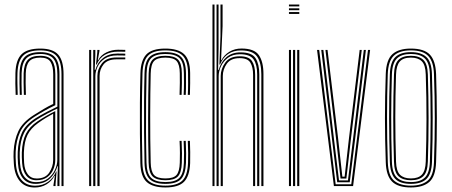

<svg xmlns="http://www.w3.org/2000/svg" viewBox="-20 -820 1992 846"><path d="M251 0V-492.5Q251 -549 229.2 -573.5Q207.5 -598 157.5 -598Q105.2 -598 82 -574.8Q58.8 -551.5 57 -498.5Q56.2 -476.8 56.8 -451.5Q57.2 -426.2 58 -402H49Q48 -427 47.6 -452Q47.2 -477 48 -498.8Q49.8 -556.2 75.2 -581.1Q100.8 -606 157.5 -606Q212.5 -606 236.2 -579.6Q260 -553.2 260 -492.5V0ZM233 0V-22.2L235 -87.8H233Q224.5 -56 199.8 -32.9Q175 -9.8 136.8 -9.8Q102 -9.8 81.9 -33.2Q61.8 -56.8 59.2 -100.2Q58.2 -116.8 57.9 -127.6Q57.5 -138.5 58.2 -150.8Q60.2 -198 76.1 -234.1Q92 -270.2 137 -299Q160 -313.5 186.9 -327.4Q213.8 -341.2 232.8 -350V-492.5Q232.8 -540.5 215.4 -561.4Q198 -582.2 157.5 -582.2Q115 -582.2 95.9 -562.6Q76.8 -543 75.2 -497.8Q74.5 -476 74.9 -450.8Q75.2 -425.5 76 -402H67.2Q66.2 -426.2 65.9 -451.8Q65.5 -477.2 66.2 -498Q67.8 -547.2 89 -568.8Q110.2 -590.2 157.5 -590.2Q202.8 -590.2 222.4 -567.5Q242 -544.8 242 -492.5V0ZM133 6.2Q90.8 6.2 67.4 -21.8Q44 -49.8 41 -99.2Q39.8 -115.5 39.6 -128.6Q39.5 -141.8 40 -151.8Q42.5 -202.5 60.8 -241.9Q79 -281.2 129.2 -313.2Q152.5 -328 172.9 -340Q193.2 -352 214.5 -362.2V-492.5Q214.5 -527.8 202.8 -547Q191 -566.2 157.5 -566.2Q123.2 -566.2 108.9 -549.6Q94.5 -533 93.5 -497Q92.8 -478 93 -455.1Q93.2 -432.2 94.2 -402H85.2Q84.2 -432.5 84 -455.4Q83.8 -478.2 84.2 -497.5Q85.8 -538 102.5 -556.1Q119.2 -574.2 157.5 -574.2Q195.5 -574.2 209.6 -553.5Q223.8 -532.8 223.8 -492.5V-356.5Q199.2 -345 176.1 -332Q153 -319 132.5 -305.8Q85.5 -275.8 68.4 -238.1Q51.2 -200.5 49 -151.2Q48.5 -137.8 48.8 -127.1Q49 -116.5 50 -99.8Q53 -52.5 74.9 -27.1Q96.8 -1.8 135 -1.8Q167.8 -1.8 191.8 -18.9Q215.8 -36 227.2 -64.2H229.2L224.8 -9.2V0H215.5V-4.5L221.8 -45H220Q207.2 -21.2 184.5 -7.5Q161.8 6.2 133 6.2ZM139.2 -17.5Q170.2 -17.5 191 -33.1Q211.8 -48.8 222.1 -71.6Q232.5 -94.5 232.5 -115.5V-341.8Q212 -332.2 187.1 -318.9Q162.2 -305.5 141 -292Q102.2 -266.8 85.6 -233.5Q69 -200.2 67 -149Q66.5 -136 67 -125.9Q67.5 -115.8 68.2 -101Q70.8 -59.5 89.5 -38.5Q108.2 -17.5 139.2 -17.5ZM140.5 -25.8Q112.2 -25.8 96.1 -45.9Q80 -66 77.5 -101.5Q75.5 -129 76.2 -148.8Q78.2 -198.5 93.9 -229.9Q109.5 -261.2 144.8 -285Q161.2 -296.2 182.4 -308.5Q203.5 -320.8 223.5 -330.5V-114.8Q223.5 -94.2 215 -73.6Q206.5 -53 188.2 -39.4Q170 -25.8 140.5 -25.8ZM141.5 -33.5Q180 -33.5 197.1 -59.6Q214.2 -85.8 214.2 -114.5V-319Q198.5 -310.5 181.9 -300.4Q165.2 -290.2 148.2 -278Q115.8 -254.8 101.4 -225.8Q87 -196.8 85.2 -148.5Q85 -137.8 85.2 -127.2Q85.5 -116.8 86.2 -102.5Q88.2 -71.2 102.4 -52.4Q116.5 -33.5 141.5 -33.5Z M403 -535.8 408.8 -590.8V-600H418.2V-595.5L411 -555H412.8Q424.5 -577.5 448.8 -589.1Q473 -600.8 500 -600.8Q512.8 -600.8 532 -600.2V-592Q514.8 -592.5 500.5 -592.5Q468 -592.5 443.2 -579Q418.5 -565.5 406 -535.8ZM390.8 0V-600H400V-577.8L397.2 -512.2H400.2Q410 -545.5 434.8 -564.8Q459.5 -584 497.2 -584Q506.2 -584 515.6 -583.9Q525 -583.8 532 -583.5V-575.2Q524.8 -575.5 515.1 -575.6Q505.5 -575.8 496.2 -575.8Q462.5 -575.8 441.4 -561.6Q420.2 -547.5 410.2 -526.4Q400.2 -505.2 400.2 -484.5V0ZM372.8 0V-600H381.8V0ZM409.2 0V-485.2Q409.2 -516.2 429.5 -541.5Q449.8 -566.8 493.5 -566.8H532V-558.5H493.5Q454.2 -558.5 436.5 -536.5Q418.8 -514.5 418.8 -485.5V0Z M708.8 6Q653.5 6 626.8 -17.8Q600 -41.5 598.5 -101.2Q597 -161.8 596.5 -229.8Q596 -297.8 596.5 -366.4Q597 -435 598.8 -497.5Q600.2 -554.2 624.9 -580.1Q649.5 -606 708.5 -606Q764.2 -606 790.6 -581.9Q817 -557.8 817.8 -498.8Q817.8 -479 817.9 -453.6Q818 -428.2 816.8 -402H807.5Q808.8 -426.2 808.8 -451.6Q808.8 -477 808.5 -498.5Q807.8 -552.2 784.6 -575.1Q761.5 -598 708.5 -598Q653.5 -598 631.4 -573.9Q609.2 -549.8 607.8 -497Q605.2 -402.8 605.2 -298.4Q605.2 -194 607.5 -101.8Q609 -46.8 633.1 -24.4Q657.2 -2 708.8 -2Q761 -2 783.8 -24.6Q806.5 -47.2 808.5 -101.5Q809.2 -122.5 809.1 -145.4Q809 -168.2 807.5 -199.2H816.8Q817.8 -173.8 818.1 -150.2Q818.5 -126.8 817.8 -101.2Q815.5 -44 790.9 -19Q766.2 6 708.8 6ZM708.8 -9.8Q660.8 -9.8 639.4 -30.9Q618 -52 616.8 -102Q615.2 -165.5 614.8 -234.9Q614.2 -304.2 614.8 -371.6Q615.2 -439 616.8 -496.5Q618 -550 640 -570.1Q662 -590.2 708.5 -590.2Q756.8 -590.2 777.8 -569.4Q798.8 -548.5 799.5 -498Q799.5 -479.5 799.6 -454.9Q799.8 -430.2 798.5 -402H789.2Q790.8 -431 790.6 -456.1Q790.5 -481.2 790.2 -498Q790 -545.2 771 -563.8Q752 -582.2 708.5 -582.2Q665.8 -582.2 646.4 -563.8Q627 -545.2 625.8 -496Q624.5 -444.5 623.8 -378Q623 -311.5 623.4 -240.2Q623.8 -169 625.5 -103.8Q626.5 -55.8 645.6 -36.8Q664.8 -17.8 708.8 -17.8Q752.5 -17.8 770.6 -36.5Q788.8 -55.2 790.2 -102Q791 -122 790.9 -145.2Q790.8 -168.5 789.2 -199.2H798.5Q800 -166 800.1 -143.8Q800.2 -121.5 799.5 -102Q797.2 -51.5 777.2 -30.6Q757.2 -9.8 708.8 -9.8ZM708.8 -25.8Q669.5 -25.8 652.6 -42.6Q635.8 -59.5 634.8 -104Q632.5 -194.2 632.6 -298.4Q632.8 -402.5 635 -495.8Q636 -540.2 652.5 -557.2Q669 -574.2 708.5 -574.2Q748 -574.2 764.5 -557.4Q781 -540.5 781.2 -497.5Q781.5 -477 781.5 -453.9Q781.5 -430.8 780.2 -402H771.2Q772.5 -431.8 772.4 -455Q772.2 -478.2 772.2 -497.2Q771.8 -535.5 758.2 -550.9Q744.8 -566.2 708.5 -566.2Q673 -566.2 658.9 -551Q644.8 -535.8 644 -495.5Q642 -411.2 641.8 -309.5Q641.5 -207.8 644 -103.8Q644.8 -64.8 658.6 -49.2Q672.5 -33.8 708.8 -33.8Q744.5 -33.8 757.8 -49.1Q771 -64.5 772.2 -103.2Q772.8 -124.2 772.8 -146.4Q772.8 -168.5 771.2 -199.2H780.2Q781.8 -168 781.9 -144.9Q782 -121.8 781.2 -102.8Q779.8 -59.5 763.9 -42.6Q748 -25.8 708.8 -25.8Z M1131.5 0V-492.8Q1131.5 -543.5 1112.9 -570.6Q1094.2 -597.8 1042 -597.8Q975.5 -597.8 949.5 -535.8H946.8L951.5 -660.8V-800H960.8V-705L954 -555H955.8Q968 -578.5 991.4 -592.4Q1014.8 -606.2 1044 -606.2Q1100.5 -606.2 1120.6 -577.1Q1140.8 -548 1140.8 -494V0ZM916.2 0V-800H925.2V0ZM934.2 0V-800H943V-605.2L941 -512.2H943.8Q953 -547.2 978 -568.4Q1003 -589.5 1040.2 -589.2Q1090 -589.2 1106.2 -563.2Q1122.5 -537.2 1122.5 -492.5V0H1113.2V-491.8Q1113.2 -534.8 1097.6 -557.9Q1082 -581 1037.8 -581Q1005.5 -581 984.6 -565.5Q963.8 -550 953.6 -527.6Q943.5 -505.2 943.5 -484.5V0ZM952.5 0V-485.2Q952.5 -516 972.4 -544Q992.2 -572 1036.5 -572Q1076.2 -572 1090.2 -551Q1104.2 -530 1104.2 -490.5V0H1095.2V-490Q1095.2 -524.2 1083.2 -544Q1071.2 -563.8 1035.5 -563.8Q996.8 -563.8 979.2 -538.9Q961.8 -514 961.8 -485.5V0Z M1253.2 -791.8V-800H1298.8V-791.8ZM1253.2 -775V-783.2H1298.8V-775ZM1253.2 -758.5V-766.8H1298.8V-758.5ZM1289.5 0V-600H1298.8V0ZM1253.2 0V-600H1262.2V0ZM1271.2 0V-600H1280.5V0Z M1451.2 0 1377 -600H1386.5L1459 -8.2H1527.8L1601.5 -600H1610.8L1535.8 0ZM1465.8 -16.8 1442.8 -206.5 1395.5 -600H1404.8L1451.5 -208.5L1473.8 -25H1513.2L1535.8 -209.8L1583 -600H1592.2L1544.8 -207.5L1521 -16.8ZM1480.5 -33.2 1460.5 -210.5 1414 -600H1423.2L1469.5 -212.8L1488.5 -41.5H1498.5L1518 -214L1564.8 -600H1574L1526.8 -212L1506.2 -33.2Z M1790.5 6Q1733.2 6 1707.4 -20.1Q1681.5 -46.2 1679.8 -105.5Q1676.2 -205.5 1676.2 -299.4Q1676.2 -393.2 1679.8 -494.8Q1682 -557.2 1709.5 -581.6Q1737 -606 1790.5 -606Q1848.5 -606 1873.9 -579.5Q1899.2 -553 1901.5 -493.8Q1904.8 -394.2 1904.9 -300Q1905 -205.8 1901.5 -104.8Q1899.2 -42.8 1871.8 -18.4Q1844.2 6 1790.5 6ZM1790.5 -2Q1838 -2 1864.1 -23.8Q1890.2 -45.5 1892.2 -104.8Q1895.8 -206 1895.8 -298.8Q1895.8 -391.5 1892.2 -493.2Q1890.5 -547.5 1867.5 -572.8Q1844.5 -598 1790.5 -598Q1739.5 -598 1715 -574.2Q1690.5 -550.5 1688.5 -492.2Q1685.5 -402 1685.4 -306.2Q1685.2 -210.5 1688.8 -105Q1690.8 -46.5 1716.4 -24.2Q1742 -2 1790.5 -2ZM1790.5 -9.8Q1742.5 -9.8 1721 -32.5Q1699.5 -55.2 1697.8 -107.5Q1694.8 -197 1694.5 -295Q1694.2 -393 1697.8 -492.5Q1699.5 -546.5 1722 -568.4Q1744.5 -590.2 1790.5 -590.2Q1835.2 -590.2 1858.4 -569.1Q1881.5 -548 1883.2 -494.2Q1886.2 -397.2 1886.5 -302.5Q1886.8 -207.8 1883.5 -107Q1881.5 -53.5 1859.1 -31.6Q1836.8 -9.8 1790.5 -9.8ZM1790.5 -17.8Q1832 -17.8 1852.2 -37.8Q1872.5 -57.8 1874.2 -107.2Q1877.2 -195.2 1877.4 -292.2Q1877.5 -389.2 1874.2 -492Q1872.8 -542.2 1852.2 -562.2Q1831.8 -582.2 1790.5 -582.2Q1749 -582.2 1728.8 -562.1Q1708.5 -542 1706.8 -492.2Q1704 -404.8 1703.8 -308Q1703.5 -211.2 1706.8 -107.2Q1708.5 -56.8 1729.4 -37.2Q1750.2 -17.8 1790.5 -17.8ZM1790.5 -25.8Q1755.2 -25.8 1736.2 -43.2Q1717.2 -60.8 1716 -107.5Q1709.5 -298.2 1716 -491.8Q1717.2 -536.8 1735.2 -555.5Q1753.2 -574.2 1790.5 -574.2Q1826 -574.2 1844.9 -556.5Q1863.8 -538.8 1865.2 -492Q1868.2 -397.2 1868.4 -300.5Q1868.5 -203.8 1865.2 -107.8Q1863.8 -62.2 1845.5 -44Q1827.2 -25.8 1790.5 -25.8ZM1790.5 -33.8Q1824 -33.8 1839.4 -51Q1854.8 -68.2 1856 -108Q1859 -199 1859.2 -293.6Q1859.5 -388.2 1856 -491.8Q1854.8 -534 1838.4 -550.1Q1822 -566.2 1790.5 -566.2Q1756.8 -566.2 1741.5 -548.8Q1726.2 -531.2 1725 -491.2Q1721.8 -393.8 1721.8 -302Q1721.8 -210.2 1725 -107.8Q1726.2 -66 1742.6 -49.9Q1759 -33.8 1790.5 -33.8Z"/></svg>

Font: Big Shoulders Inline Display Light
Style: Regular
Weight: 300
Designer: Patric King
Foundry: XO Type Co
Version: Version 1.000